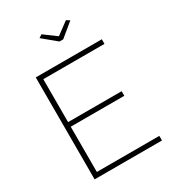

<svg xmlns="http://www.w3.org/2000/svg" viewBox="-215 -1038 1048 1158"><g transform="rotate(-30 308.5 -459.0)"><path d="M236 -904 258 -918 343 -855 428 -918 451 -904 356 -826H330ZM132 -32H567V0H98V-710H558V-678H132V-379H505V-347H132Z"/></g></svg>

Font: Raleway
Style: ExtraLight
Weight: 200
Designer: Matt McInerney, Pablo Impallari, Rodrigo Fuenzalida
Foundry: Matt McInerney, Pablo Impallari, Rodrigo Fuenzalida
Version: Version 2.001